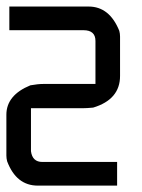

<svg xmlns="http://www.w3.org/2000/svg" viewBox="-20 -582 445 602"><path d="M9.3 -561.5H257.8Q323.2 -561.5 354 -485.4Q356.4 -476.6 356.4 -467.3V-343.8Q356.4 -270 272 -244.6Q252 -242.7 239.3 -242.7H77.1V-107.9Q81.5 -74.2 112.8 -74.2H347.2V0H98.6Q31.2 0 2.4 -76.2Q0 -85.4 0 -94.2V-222.2Q0 -283.7 75.2 -314.5Q98.6 -318.8 117.2 -318.8H279.3V-453.6Q279.3 -487.3 241.7 -487.3H9.3Z"/></svg>

Font: Kadhim
Style: Regular
Weight: 400
Designer: Developer/ Husham Jawad
Version: Version 1.00;December 29, 2020;FontCreator 13.0.0.2683 32-bi